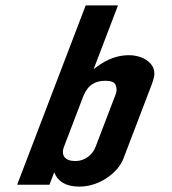

<svg xmlns="http://www.w3.org/2000/svg" viewBox="-20 -503 637 713"><path d="M327.7 -246 418.2 -483H298.2L43.7 183H163.7L181.3 137C195.3 172.3 226.4 190 274.8 190C351.6 190 419.1 136.2 437.9 87L543 -188C547.3 -199.3 550.4 -209.5 552.1 -218.5C561.4 -265.2 513.8 -298 458.8 -298C401.9 -298 360.2 -271.7 327.7 -246ZM258.6 95C221.8 95 205.4 73.9 217.6 42L287.1 -140C298.6 -170 317.2 -203 371.2 -203C392.9 -203 405.6 -197.7 409.5 -187C417 -166.2 410.9 -156.4 404.6 -140L335.1 42C324.9 68.6 299.4 95 258.6 95Z"/></svg>

Font: Din Kursivschrift
Style: Extended Italic
Weight: 400
Version: Version 1.089